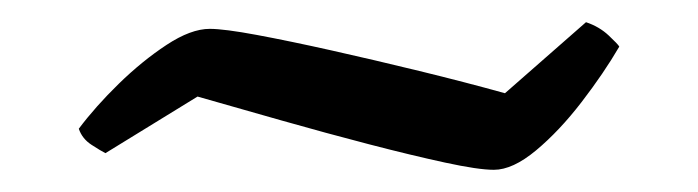

<svg xmlns="http://www.w3.org/2000/svg" viewBox="-20 -402 629 173"><path d="M425 -249Q411 -249 381 -255.5Q351 -262 312.5 -272Q274 -282 233.5 -293.5Q193 -305 158 -315L75 -264Q71 -266 62.5 -271.5Q54 -277 51 -286Q66 -306 87 -326.5Q108 -347 130 -361.5Q152 -376 169 -376Q182 -376 211.5 -370.5Q241 -365 279 -356.5Q317 -348 358 -338Q399 -328 435 -318L508 -382Q520 -378 528.5 -370Q537 -362 538 -360Q524 -336 504 -310Q484 -284 463 -266.5Q442 -249 425 -249Z"/></svg>

Font: Texturina 12pt Medium
Style: Regular
Weight: 500
Designer: Guillermo Torres Carreño
Foundry: Omnibus-Type
Version: Version 1.002